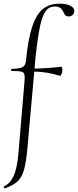

<svg xmlns="http://www.w3.org/2000/svg" viewBox="-37 -746 423 1041"><path d="M366 -686Q366 -674 357.5 -665.5Q349 -657 336 -657Q323 -657 317 -663.5Q311 -670 306 -683Q297 -700 285.5 -705.5Q274 -711 261 -711Q230 -711 211.5 -687Q193 -663 180.5 -605.5Q168 -548 156 -439L111 64Q104 139 92 178.5Q80 218 56.5 239Q33 260 -11 275Q-14 276 -16 270.5Q-18 265 -15 264Q17 250 36.5 209Q56 168 63 84L96 -306Q97 -314 97 -327Q97 -343 91.5 -350Q86 -357 71.5 -359Q57 -361 26 -361Q23 -361 23 -366Q23 -373 27 -373Q70 -373 86 -382.5Q102 -392 104 -418Q115 -531 136.5 -598Q158 -665 193.5 -695.5Q229 -726 285 -726Q323 -726 344.5 -715Q366 -704 366 -686ZM301 -364Q301 -354 296 -343.5Q291 -333 288 -335Q215 -358 140 -358L142 -374Q201 -374 296 -384Q301 -384 301 -364Z"/></svg>

Font: Cormorant Unicase Light
Style: Regular
Weight: 300
Designer: Christian Thalmann (Catharsis Fonts)
Foundry: Catharsis Fonts
Version: Version 4.000